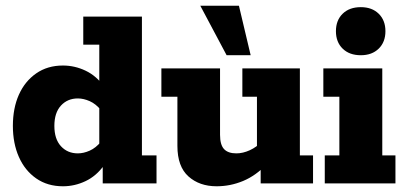

<svg xmlns="http://www.w3.org/2000/svg" viewBox="-20 -641 1421 671"><path d="M200 10Q146 10 106.5 -17.5Q67 -45 46 -92.5Q25 -140 25 -201Q25 -263 46 -310Q67 -357 106.5 -384.5Q146 -412 200 -412Q241 -412 279 -394Q317 -376 344 -338L327 -332V-485H271V-583H476V-98H527V0H339V-78L344 -64Q317 -26 279 -8Q241 10 200 10ZM252 -105Q272 -105 293.5 -114.5Q315 -124 333 -146L327 -94V-301L333 -256Q315 -278 293.5 -287.5Q272 -297 252 -297Q216 -297 193 -272Q170 -247 170 -201Q170 -155 193 -130Q216 -105 252 -105Z M737 10Q677 10 638.5 -24.5Q600 -59 600 -131V-303H544V-402H749V-170Q749 -135 763 -120Q777 -105 806 -105Q829 -105 853 -116Q877 -127 896 -147L878 -112V-303H827V-402H1028V-98H1074V0H891V-65L912 -67Q874 -27 829.5 -8.5Q785 10 737 10ZM772 -448 680 -621H815L856 -448Z M1115 0V-98H1166V-303H1110V-402H1316V-98H1362V0ZM1241 -448Q1201 -448 1177.5 -471Q1154 -494 1154 -532Q1154 -570 1177.5 -593Q1201 -616 1241 -616Q1280 -616 1303.5 -593Q1327 -570 1327 -532Q1327 -494 1303.5 -471Q1280 -448 1241 -448Z"/></svg>

Font: Rokkitt ExtraBold
Style: Regular
Weight: 800
Version: Version 3.103